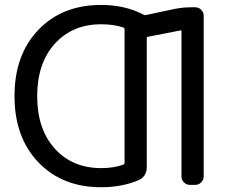

<svg xmlns="http://www.w3.org/2000/svg" viewBox="-20 -785 943 794"><path d="M398.4 -89.8Q451.2 -89.8 491.2 -104.5Q495.1 -106.4 495.1 -111.3V-664.1Q495.1 -668.9 491.2 -670.9Q451.2 -684.6 398.4 -684.6Q279.3 -684.6 206.5 -604Q133.8 -523.4 133.8 -387.2Q133.8 -251 206.5 -170.4Q279.3 -89.8 398.4 -89.8ZM702.1 -748Q736.3 -754.9 771.5 -754.9H787.1Q801.8 -754.9 812 -744.6Q822.3 -734.4 822.3 -720.7V-54.7Q822.3 -41 812 -30.8Q801.8 -20.5 787.1 -20.5H765.6Q751 -20.5 740.7 -30.8Q730.5 -41 730.5 -54.7V-656.2Q730.5 -660.2 726.6 -659.2L590.8 -632.8Q586.9 -631.8 586.9 -627V-91.8Q586.9 -75.2 578.6 -61.5Q570.3 -47.9 555.7 -41Q486.3 -10.7 398.4 -10.7Q237.3 -10.7 138.7 -113.8Q40 -216.8 40 -387.7Q40 -558.6 138.7 -661.6Q237.3 -764.6 398.4 -764.6Q498 -764.6 575.2 -723.6Q579.1 -721.7 583 -722.7Z"/></svg>

Font: Gen Jyuu GothicL Regular
Style: Regular
Weight: 400
Designer: [Source Han Sans]
Ryoko NISHIZUKA  (kana & ideographs); Paul D. Hunt (Latin, Greek & Cyrillic); Wenlong ZHANG  (bopomofo
Version: Version 1.002.20150607